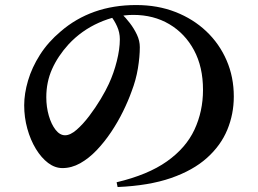

<svg xmlns="http://www.w3.org/2000/svg" viewBox="-20 -735 1040 773"><path d="M470 -679.1 425.4 -671.4Q440.2 -653.6 451.3 -628.9Q462.5 -604.2 462.5 -576.9Q462.5 -537.6 450.3 -489Q438.2 -440.4 418.1 -397.1Q406.2 -371 385.4 -336.2Q364.5 -301.4 339.3 -268.1Q314.1 -234.9 288.6 -212.6Q263.1 -190.4 242 -190.4Q221.2 -190.4 204 -212.1Q186.8 -233.9 176.6 -269Q166.4 -304.1 166.4 -343.5Q166.4 -404.9 189.7 -457Q213 -509.2 256.1 -556.6Q308.1 -612.5 378.4 -643.7Q448.6 -675 516.7 -675Q598.5 -675 661.6 -637.7Q724.8 -600.3 761.1 -532.9Q797.3 -465.5 797.3 -373.1Q797.3 -286.9 763 -213.2Q728.6 -139.4 652.1 -85.3Q575.6 -31.1 449.5 -1.2L453.5 18Q579.6 12.6 668.5 -18.2Q757.4 -49.1 813.1 -99.1Q868.9 -149.1 895.1 -212.5Q921.3 -275.8 921.3 -346.5Q921.3 -425 892.3 -491.9Q863.4 -558.9 810.6 -608.9Q757.9 -658.8 686.2 -686.8Q614.6 -714.7 528.2 -714.7Q436.8 -714.7 360.9 -687.8Q284.9 -660.8 224.4 -608.5Q173.7 -565.9 141 -514.6Q108.4 -463.3 92.9 -410.6Q77.4 -358 77.4 -311.1Q77.4 -262.5 90 -217Q102.6 -171.5 124.5 -135.5Q146.4 -99.6 173.8 -78.9Q201.2 -58.3 231.5 -58.3Q268.2 -58.3 303 -77.8Q337.7 -97.3 369.1 -130.2Q400.4 -163 427.5 -203.5Q454.6 -244 475.4 -286.5Q496.3 -329 509.8 -367Q527.4 -412.6 535.2 -459.6Q542.9 -506.7 542.9 -545.1Q542.9 -570.9 531.2 -595.6Q519.5 -620.3 502.7 -642.2Q485.9 -664.1 470 -679.1Z"/></svg>

Font: Noto Serif KR
Style: Regular
Weight: 200
Designer: Ryoko NISHIZUKA 西塚涼子 (kana & ideographs); Frank Grießhammer (Latin, Greek & Cyrillic); Wenlong ZHANG 张文龙 (bopomofo); San
Foundry: Adobe
Version: Version 2.001;hotconv 1.1.0;makeotfexe 2.6.0